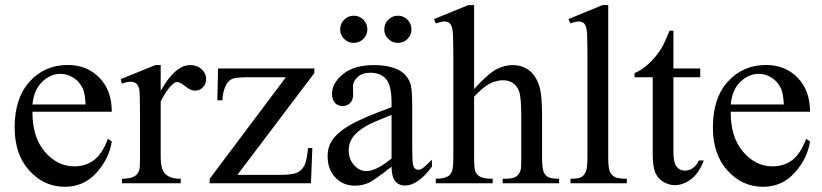

<svg xmlns="http://www.w3.org/2000/svg" viewBox="-20 -714 3204 748"><path d="M106.4 -278.8Q106 -179.2 154.8 -122.6Q203.6 -65.9 269.5 -65.9Q313.5 -65.9 345.9 -90.1Q378.4 -114.3 400.4 -172.9L415.5 -163.1Q405.3 -96.2 356 -41.3Q306.6 13.7 232.4 13.7Q151.9 13.7 94.5 -49.1Q37.1 -111.8 37.1 -217.8Q37.1 -332.5 95.9 -396.7Q154.8 -460.9 243.7 -460.9Q318.8 -460.9 367.2 -411.4Q415.5 -361.8 415.5 -278.8ZM106.4 -307.1H313.5Q311 -350.1 303.2 -367.7Q291 -395 266.8 -410.6Q242.7 -426.3 216.3 -426.3Q175.8 -426.3 143.8 -394.8Q111.8 -363.3 106.4 -307.1Z M606 -460.4V-359.9Q662.1 -460.4 721.2 -460.4Q748 -460.4 765.6 -444.1Q783.2 -427.7 783.2 -406.2Q783.2 -387.2 770.5 -374Q757.8 -360.8 740.2 -360.8Q723.1 -360.8 701.9 -377.7Q680.7 -394.5 670.4 -394.5Q661.6 -394.5 651.4 -384.8Q629.4 -364.7 606 -318.8V-104.5Q606 -67.4 615.2 -48.3Q621.6 -35.2 637.7 -26.4Q653.8 -17.6 684.1 -17.6V0H455.1V-17.6Q489.3 -17.6 505.9 -28.3Q518.1 -36.1 522.9 -53.2Q525.4 -61.5 525.4 -100.6V-273.9Q525.4 -352.1 522.2 -366.9Q519 -381.8 510.5 -388.7Q502 -395.5 489.3 -395.5Q474.1 -395.5 455.1 -388.2L450.2 -405.8L585.4 -460.4Z M1196.8 -137.2 1191.4 0H796.9V-17.6L1093.8 -413.1H947.3Q899.9 -413.1 885.3 -407Q870.6 -400.9 861.3 -383.8Q848.1 -359.4 846.2 -323.2H826.7L829.6 -447.3H1204.6V-429.2L904.8 -32.7H1067.9Q1119.1 -32.7 1137.5 -41.3Q1155.8 -49.8 1167 -71.3Q1174.8 -86.9 1180.2 -137.2Z M1505.4 -64.5Q1436.5 -11.2 1418.9 -2.9Q1392.6 9.3 1362.8 9.3Q1316.4 9.3 1286.4 -22.5Q1256.3 -54.2 1256.3 -106Q1256.3 -138.7 1271 -162.6Q1291 -195.8 1340.6 -225.1Q1390.1 -254.4 1505.4 -296.4V-314Q1505.4 -380.9 1484.1 -405.8Q1462.9 -430.7 1422.4 -430.7Q1391.6 -430.7 1373.5 -414.1Q1355 -397.5 1355 -376L1356 -347.7Q1356 -325.2 1344.5 -313Q1333 -300.8 1314.5 -300.8Q1296.4 -300.8 1284.9 -313.5Q1273.4 -326.2 1273.4 -348.1Q1273.4 -390.1 1316.4 -425.3Q1359.4 -460.4 1437 -460.4Q1496.6 -460.4 1534.7 -440.4Q1563.5 -425.3 1577.1 -393.1Q1585.9 -372.1 1585.9 -307.1V-155.3Q1585.9 -91.3 1588.4 -76.9Q1590.8 -62.5 1596.4 -57.6Q1602.1 -52.7 1609.4 -52.7Q1617.2 -52.7 1623 -56.2Q1633.3 -62.5 1662.6 -91.8V-64.5Q1607.9 8.8 1558.1 8.8Q1534.2 8.8 1520 -7.8Q1505.9 -24.4 1505.4 -64.5ZM1505.4 -96.2V-266.6Q1431.6 -237.3 1410.2 -225.1Q1371.6 -203.6 1355 -180.2Q1338.4 -156.7 1338.4 -128.9Q1338.4 -93.8 1359.4 -70.6Q1380.4 -47.4 1407.7 -47.4Q1444.8 -47.4 1505.4 -96.2ZM1530.3 -652.8Q1552.2 -652.8 1567.6 -637.2Q1583 -621.6 1583 -599.6Q1583 -577.6 1567.6 -562.3Q1552.2 -546.9 1530.3 -546.9Q1508.3 -546.9 1492.7 -562.3Q1477.1 -577.6 1477.1 -599.6Q1477.1 -621.6 1492.7 -637.2Q1508.3 -652.8 1530.3 -652.8ZM1357.9 -652.8Q1380.4 -652.8 1395.8 -637.2Q1411.1 -621.6 1411.1 -599.6Q1411.1 -577.6 1395.5 -562.3Q1379.9 -546.9 1358.4 -546.9Q1336.4 -546.9 1320.8 -562.3Q1305.2 -577.6 1305.2 -599.6Q1305.2 -621.6 1320.6 -637.2Q1335.9 -652.8 1357.9 -652.8Z M1827.1 -694.3V-367.2Q1881.3 -426.8 1913.1 -443.6Q1944.8 -460.4 1976.6 -460.4Q2014.6 -460.4 2042 -439.5Q2069.3 -418.5 2082.5 -373.5Q2091.8 -342.3 2091.8 -259.3V-101.1Q2091.8 -58.6 2098.6 -43Q2103.5 -31.2 2115.2 -24.4Q2127 -17.6 2158.2 -17.6V0H1938.5V-17.6H1948.7Q1980 -17.6 1992.2 -27.1Q2004.4 -36.6 2009.3 -55.2Q2010.7 -63 2010.7 -101.1V-259.3Q2010.7 -332.5 2003.2 -355.5Q1995.6 -378.4 1979 -389.9Q1962.4 -401.4 1939 -401.4Q1915 -401.4 1889.2 -388.7Q1863.3 -376 1827.1 -337.4V-101.1Q1827.1 -55.2 1832.3 -43.9Q1837.4 -32.7 1851.3 -25.1Q1865.2 -17.6 1899.4 -17.6V0H1677.7V-17.6Q1707.5 -17.6 1724.6 -26.9Q1734.4 -31.7 1740.2 -45.4Q1746.1 -59.1 1746.1 -101.1V-505.9Q1746.1 -582.5 1742.4 -600.1Q1738.8 -617.7 1731.2 -624Q1723.6 -630.4 1710.9 -630.4Q1700.7 -630.4 1677.7 -622.6L1670.9 -639.6L1804.7 -694.3Z M2349.6 -694.3V-101.1Q2349.6 -59.1 2355.7 -45.4Q2361.8 -31.7 2374.5 -24.7Q2387.2 -17.6 2421.9 -17.6V0H2202.6V-17.6Q2233.4 -17.6 2244.6 -23.9Q2255.9 -30.3 2262.2 -44.9Q2268.6 -59.6 2268.6 -101.1V-507.3Q2268.6 -583 2265.1 -600.3Q2261.7 -617.7 2254.2 -624Q2246.6 -630.4 2234.9 -630.4Q2222.2 -630.4 2202.6 -622.6L2194.3 -639.6L2327.6 -694.3Z M2603.5 -594.2V-447.3H2708V-413.1H2603.5V-123Q2603.5 -79.6 2616 -64.5Q2628.4 -49.3 2647.9 -49.3Q2664.1 -49.3 2679.2 -59.3Q2694.3 -69.3 2702.6 -88.9H2721.7Q2704.6 -41 2673.3 -16.8Q2642.1 7.3 2608.9 7.3Q2586.4 7.3 2564.9 -5.1Q2543.5 -17.6 2533.2 -40.8Q2522.9 -64 2522.9 -112.3V-413.1H2452.1V-429.2Q2479 -439.9 2507.1 -465.6Q2535.2 -491.2 2557.1 -526.4Q2568.4 -544.9 2588.4 -594.2Z M2826.7 -278.8Q2826.2 -179.2 2875 -122.6Q2923.8 -65.9 2989.7 -65.9Q3033.7 -65.9 3066.2 -90.1Q3098.6 -114.3 3120.6 -172.9L3135.7 -163.1Q3125.5 -96.2 3076.2 -41.3Q3026.9 13.7 2952.6 13.7Q2872.1 13.7 2814.7 -49.1Q2757.3 -111.8 2757.3 -217.8Q2757.3 -332.5 2816.2 -396.7Q2875 -460.9 2963.9 -460.9Q3039.1 -460.9 3087.4 -411.4Q3135.7 -361.8 3135.7 -278.8ZM2826.7 -307.1H3033.7Q3031.2 -350.1 3023.4 -367.7Q3011.2 -395 2987.1 -410.6Q2962.9 -426.3 2936.5 -426.3Q2896 -426.3 2864 -394.8Q2832 -363.3 2826.7 -307.1Z"/></svg>

Font: Jameel Khushkhati
Style: Regular
Weight: 400
Version: Version 3.5